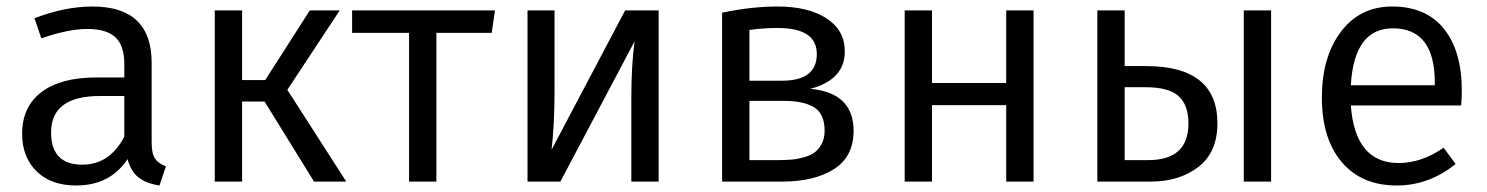

<svg xmlns="http://www.w3.org/2000/svg" viewBox="-20 -558 4570 590"><path d="M233 -52Q317 -52 362 -138V-263H287Q137 -263 137 -151Q137 -52 233 -52ZM446 -365V-121Q446 -86 456.5 -70.5Q467 -55 490 -47L470 12Q430 6 406 -12.5Q382 -31 372 -69Q318 12 214 12Q137 12 92.5 -31.5Q48 -75 48 -147Q48 -230 107.5 -275Q167 -320 276 -320H362V-361Q362 -418 334.5 -443.5Q307 -469 249 -469Q189 -469 107 -440L86 -502Q180 -538 264 -538Q446 -538 446 -365Z M863 -282 1044 0H945L793 -246H724V0H640V-526H724V-312H795L932 -526H1024Z M1491 -457H1321V0H1237V-457H1062V-526H1501Z M2004 0H1920V-258Q1920 -356 1930 -431L1702 0H1601V-526H1684V-272Q1684 -179 1675 -98L1901 -526H2004Z M2283 -66H2370Q2393 -66 2411.5 -67.5Q2430 -69 2450 -74.5Q2470 -80 2483 -89.5Q2496 -99 2505 -116Q2514 -133 2514 -156Q2514 -208 2482 -228Q2450 -248 2389 -248H2283ZM2370 -472Q2325 -472 2283 -466V-310H2383Q2490 -310 2490 -392Q2490 -472 2370 -472ZM2470 -285Q2603 -273 2603 -156Q2603 -77 2543 -38.5Q2483 0 2383 0H2199V-519Q2289 -538 2369 -538Q2464 -538 2520 -501.5Q2576 -465 2576 -400Q2576 -313 2470 -285Z M3072 -235H2844V0H2760V-526H2844V-303H3072V-526H3156V0H3072Z M3436 -66H3509Q3632 -66 3632 -179Q3632 -235 3602 -262.5Q3572 -290 3500 -290H3436ZM3886 -526V0H3802V-526ZM3436 -355H3501Q3721 -355 3721 -179Q3721 -90 3662.5 -45Q3604 0 3516 0H3352V-526H3436Z M4389 -296V-304Q4389 -471 4260 -471Q4141 -471 4131 -296ZM4472 -280Q4472 -256 4470 -234H4131Q4144 -57 4278 -57Q4348 -57 4416 -104L4453 -54Q4371 12 4272 12Q4164 12 4103 -60Q4042 -132 4042 -258Q4042 -383 4100.5 -460.5Q4159 -538 4258 -538Q4362 -538 4417 -469.5Q4472 -401 4472 -280Z"/></svg>

Font: FiraSans
Style: Regular
Weight: 350
Designer: Carrois Corporate & Edenspiekermann AG
Foundry: Carrois Corporate GbR & Edenspiekermann AG
Version: Version 3.106;PS 003.106;hotconv 1.0.70;makeotf.lib2.5.58329